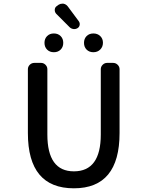

<svg xmlns="http://www.w3.org/2000/svg" viewBox="-20 -1101 772 1039"><path d="M379.9 -82Q130.9 -82 130.9 -380.9V-726.6Q130.9 -740.2 141.1 -750.5Q151.4 -760.7 166 -760.7H202.1Q215.8 -760.7 226.1 -750.5Q236.3 -740.2 236.3 -726.6V-373Q236.3 -173.8 379.9 -173.8Q525.4 -173.8 525.4 -373V-726.6Q525.4 -740.2 535.6 -750.5Q545.9 -760.7 559.6 -760.7H591.8Q606.4 -760.7 616.7 -750.5Q627 -740.2 627 -726.6V-380.9Q627 -82 379.9 -82ZM406.2 -986.3Q413.1 -976.6 411.1 -965.8Q409.2 -955.1 400.4 -949.2Q389.6 -942.4 377.9 -943.8Q366.2 -945.3 357.4 -953.1L284.2 -1026.4Q275.4 -1036.1 276.4 -1049.3Q277.3 -1062.5 289.1 -1069.3L296.9 -1075.2Q306.6 -1081.1 316.4 -1081.1Q320.3 -1081.1 323.2 -1081.1Q337.9 -1078.1 346.7 -1066.4ZM308.1 -832.5Q293.9 -818.4 271.5 -818.4Q249 -818.4 234.9 -832.5Q220.7 -846.7 220.7 -869.1Q220.7 -891.6 234.9 -905.8Q249 -919.9 271.5 -919.9Q293.9 -919.9 308.1 -905.8Q322.3 -891.6 322.3 -869.1Q322.3 -846.7 308.1 -832.5ZM522.5 -833Q507.8 -818.4 485.4 -818.4Q462.9 -818.4 448.7 -832.5Q434.6 -846.7 434.6 -869.1Q434.6 -891.6 448.7 -905.8Q462.9 -919.9 485.4 -919.9Q507.8 -919.9 522.5 -905.8Q537.1 -891.6 537.1 -869.6Q537.1 -847.7 522.5 -833Z"/></svg>

Font: Gen Jyuu GothicL Medium
Style: Regular
Weight: 500
Designer: [Source Han Sans]
Ryoko NISHIZUKA  (kana & ideographs); Paul D. Hunt (Latin, Greek & Cyrillic); Wenlong ZHANG  (bopomofo
Version: Version 1.002.20150607